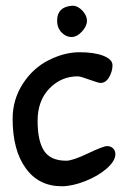

<svg xmlns="http://www.w3.org/2000/svg" viewBox="-20 -648 428 669"><path d="M233 -628Q251 -628 267 -611Q283 -594 283 -575.5Q283 -557 265.5 -538Q248 -519 229 -519Q210 -519 194.5 -535Q179 -551 179 -576Q179 -624 231 -628Q232 -628 233 -628ZM330 -359Q323 -359 291.5 -370.5Q260 -382 251 -382Q193 -382 152 -339.5Q111 -297 111 -227Q111 -157 133.5 -122.5Q156 -88 211 -88Q233 -88 286.5 -113.5Q340 -139 353 -139Q366 -139 374 -131Q382 -123 382 -111Q382 -87 351.5 -60.5Q321 -34 276 -16.5Q231 1 195 1Q115 1 69.5 -62Q24 -125 24 -234Q24 -301 59.5 -356Q95 -411 150 -438.5Q205 -466 257 -466Q309 -466 340.5 -453.5Q372 -441 372 -420.5Q372 -400 360.5 -379.5Q349 -359 330 -359Z"/></svg>

Font: Patrick Hand
Style: Regular
Weight: 400
Designer: Patrick Wagesreiter
Foundry: Patrick Wagesreiter
Version: Version 1.003;PS 001.003;hotconv 1.0.70;makeotf.lib2.5.58329